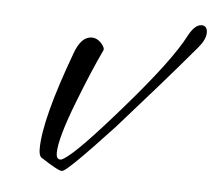

<svg xmlns="http://www.w3.org/2000/svg" viewBox="-36 -380 488 431"><g transform="rotate(5 207.5 -164.5)"><path d="M118 12Q112 14 69 -14Q64 -19 64 -33Q64 -99 121 -253Q135 -292 159 -292Q171 -292 180.5 -281.5Q190 -271 187 -265Q176 -242 163.5 -212.5Q151 -183 137 -147Q103 -60 103 -27Q103 -13 112 -13Q116 -13 120 -16Q136 -26 167 -58Q198 -90 244 -143Q344 -258 373 -315Q387 -341 402 -341Q415 -341 415 -325Q415 -310 399 -291Q362 -247 319.5 -198.5Q277 -150 230 -97Q125 16 118 12Z"/></g></svg>

Font: Ephesis
Style: Regular
Weight: 400
Designer: Robert E. Leuschke
Foundry: Robert E. Leuschke
Version: Version 1.010; ttfautohint (v1.8.3)